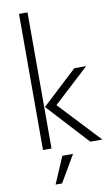

<svg xmlns="http://www.w3.org/2000/svg" viewBox="-120 -978 746 1278"><g transform="rotate(-10 253.0 -339.5)"><path d="M105 0V-919.9H162.6V0ZM424.8 0 167.5 -279.8 404.8 -500H484.9L245.1 -278.8L506.3 0ZM191.4 241.2H147.5L225.1 60.1H297.4Z"/></g></svg>

Font: Now Alt Light
Style: Regular
Weight: 300
Designer: Alfredo Marco Pradil
Foundry: Alfredo Marco Pradil
Version: Version 1.002;PS 001.002;hotconv 1.0.88;makeotf.lib2.5.64775